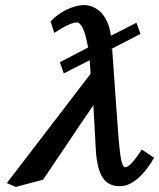

<svg xmlns="http://www.w3.org/2000/svg" viewBox="-20 -718 624 753"><path d="M515.1 -628.9 530.8 -585 409.2 -522 419.9 -525.9 438 -270Q445.8 -152.8 452.4 -107.4Q459 -62 471.2 -62Q491.2 -62 536.1 -131.8L584 -99.1Q557.1 -50.3 521.5 -19Q485.8 12.2 450.2 12.2Q404.3 12.2 382.6 -21.5Q360.8 -55.2 356 -127L346.2 -305.2Q313 -257.3 247.6 -159.7Q182.1 -62 148.9 -13.2L42 15.1L6.8 0L335 -428.2Q335 -435.1 334.5 -443.1Q334 -451.2 333 -461.2Q332 -471.2 332 -476.1V-479V-481.9Q284.2 -458 230 -430.2L214.8 -474.1L335.9 -537.1L325.2 -532.2Q308.1 -630.4 280.8 -629.9Q254.9 -629.9 192.9 -588.9L178.2 -633.8Q205.1 -662.6 241.9 -680.4Q278.8 -698.2 311 -698.2Q323.2 -698.2 337.2 -693.6Q351.1 -689 367.4 -677Q383.8 -665 397 -639.4Q410.2 -613.8 415 -578.1Q468.3 -604 515.1 -628.9Z"/></svg>

Font: Linux Libertine
Style: Semibold Italic
Weight: 600
Italic angle: -11.5°
Designer: Philipp H. Poll
Foundry: Philipp H. Poll
Version: Version 5.1.2 ; ttfautohint (v0.9)